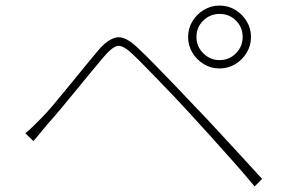

<svg xmlns="http://www.w3.org/2000/svg" viewBox="-20 -721 1040 690"><path d="M686 -588Q686 -554 710.5 -529.5Q735 -505 769 -505Q804 -505 828 -529.5Q852 -554 852 -588Q852 -623 828 -647Q804 -671 769 -671Q735 -671 710.5 -647Q686 -623 686 -588ZM656 -588Q656 -619 671.5 -644.5Q687 -670 712.5 -685.5Q738 -701 769 -701Q800 -701 825.5 -685.5Q851 -670 866.5 -644.5Q882 -619 882 -588Q882 -557 866.5 -531.5Q851 -506 825.5 -490.5Q800 -475 769 -475Q738 -475 712.5 -490.5Q687 -506 671.5 -531.5Q656 -557 656 -588ZM71 -242Q88 -256 101 -269Q114 -282 130 -298Q149 -317 174.5 -347.5Q200 -378 228.5 -413Q257 -448 284.5 -481.5Q312 -515 333 -540Q368 -581 399 -586.5Q430 -592 474 -550Q501 -525 538.5 -486.5Q576 -448 614 -408.5Q652 -369 680 -339Q714 -304 755.5 -259Q797 -214 840.5 -167Q884 -120 922 -78L895 -51Q858 -96 816 -143Q774 -190 733.5 -235Q693 -280 658 -318Q637 -341 609.5 -370Q582 -399 553.5 -428.5Q525 -458 499.5 -484Q474 -510 456 -527Q422 -559 403 -556Q384 -553 354 -518Q333 -493 306 -460.5Q279 -428 250.5 -393Q222 -358 196 -327Q170 -296 151 -275Q138 -260 124 -242.5Q110 -225 100 -214Z"/></svg>

Font: Noto Sans KR Thin
Style: Regular
Weight: 100
Designer: Ryoko NISHIZUKA 西塚涼子 (kana, bopomofo & ideographs); Paul D. Hunt (Latin, Greek & Cyrillic); Sandoll Communications 산돌커뮤니
Foundry: Adobe
Version: Version 2.004-H2;hotconv 1.0.118;makeotfexe 2.5.65603